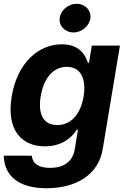

<svg xmlns="http://www.w3.org/2000/svg" viewBox="-22 -789 675 1025"><path d="M226.2 215.9C382.1 215.9 504.6 145.2 526.6 5.3L618.3 -545.5H468L453.1 -453.8H447.1C433.9 -498.2 399.1 -552.6 307.9 -552.6C188.2 -552.6 71.4 -459.5 40.5 -274.1C10.7 -92.3 94.8 -7.8 218 -7.8C304.7 -7.8 360.8 -51.5 387.8 -96.6H394.2L377.8 3.2C367.2 78.5 312.5 107.2 245.7 107.2C182.5 107.2 152 83.5 147.4 42.3L-2.1 41.9C0.7 151.3 79.2 215.9 226.2 215.9ZM195.3 -274.5C210.2 -367.2 259.2 -432.2 334.5 -432.2C408 -432.2 439.6 -370 424.4 -274.5C408.7 -178.3 355.8 -121.4 283.4 -121.4C208.1 -121.4 180 -181.1 195.3 -274.5ZM296.9 -692.5C291.5 -650.6 324.9 -615.8 370 -615.8C415.1 -615.8 455.6 -650.6 460.6 -692.5C465.2 -734.7 432.5 -768.8 387.4 -768.8C342.7 -768.8 301.8 -734.7 296.9 -692.5Z"/></svg>

Font: Margiela Sans
Style: Bold Italic
Weight: 700
Italic angle: -9.39999°
Designer: Stefan Endress, Andreas Faust
Version: Version 1.100;FEAKit 1.0